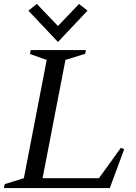

<svg xmlns="http://www.w3.org/2000/svg" viewBox="-40 -954 690 974"><path d="M-20 0 -16 -20 81 -50 197 -650 112 -680 116 -700H396L392 -681L292 -650L176 -50H462L573 -204L590 -197L517 0ZM254 -741 104 -900 147 -934 254 -822 361 -934 404 -900Z"/></svg>

Font: Wittgenstein-Italic Regular
Style: Italic
Weight: 400
Italic angle: -11°
Designer: Jörg Drees
Foundry: Jörg Drees
Version: Version 1.000; ttfautohint (v1.8.4.7-5d5b)